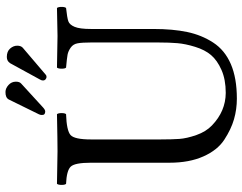

<svg xmlns="http://www.w3.org/2000/svg" viewBox="-112 -763 885 701"><g transform="rotate(-90 330.5 -412.5)"><path d="M514.2 -792Q514.2 -778.8 506.8 -772L408.2 -688Q405.3 -685.1 399.9 -685.1Q396 -685.1 391.6 -688.5Q387.2 -691.9 387.2 -698.2Q387.2 -700.7 387.9 -703.1Q388.7 -705.6 390.6 -709L450.2 -817.9Q458 -830.1 473.1 -830.1Q493.2 -830.1 503.7 -818.1Q514.2 -806.2 514.2 -792ZM382.8 -796.9Q382.8 -783.7 376 -777.8L288.1 -697.3Q279.8 -689.9 273.9 -689.9Q260.7 -689.9 261.2 -702.1Q261.2 -708 263.7 -712.9L317.9 -823.2Q324.7 -835.4 345.2 -835Q358.4 -835 370.6 -824Q382.8 -813 382.8 -796.9ZM171.9 -522.9V-269Q171.9 -227.1 173.8 -200Q175.8 -172.9 188 -137.9Q200.2 -103 223.1 -81.1Q274.9 -31.2 341.8 -30.8Q390.6 -30.8 425.8 -46.4Q460.9 -62 480 -84.5Q499 -106.9 510 -142.6Q521 -178.2 523.4 -207.5Q525.9 -236.8 525.9 -276.9V-522.9Q525.9 -555.2 522.9 -571.5Q520 -587.9 507.1 -596.9Q494.1 -606 481 -608.4Q467.8 -610.8 434.1 -613.8Q430.2 -617.7 430.2 -629.9Q430.2 -642.1 434.1 -647Q534.2 -645 549.8 -645Q553.7 -645 651.9 -647Q655.8 -642.1 655.8 -630.1Q655.8 -618.2 651.9 -613.8Q615.7 -609.9 603.3 -605.5Q590.8 -601.1 583 -582.5Q575.2 -564 575.2 -522.9V-294.9Q575.2 -224.1 564.2 -171.6Q553.2 -119.1 525.6 -76.7Q498 -34.2 447 -12.2Q396 9.8 320.8 9.8Q281.7 9.8 245.4 -0.7Q209 -11.2 170.9 -36.1Q132.8 -61 109.9 -112.5Q86.9 -164.1 86.9 -235.8V-522.9Q86.9 -582 72.5 -596.9Q58.1 -611.8 9.8 -613.8Q5.9 -617.7 5.9 -629.9Q5.9 -642.1 9.8 -647Q109.9 -645 128.9 -645Q166 -645 264.2 -647Q268.1 -642.1 268.1 -630.1Q268.1 -618.2 264.2 -613.8Q204.1 -611.8 188 -597.4Q171.9 -583 171.9 -522.9Z"/></g></svg>

Font: Linux Libertine Capitals
Style: Small Caps
Weight: 400
Designer: Philipp H. Poll
Foundry: Philipp H. Poll
Version: Version 5.1.3